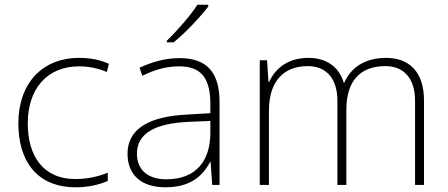

<svg xmlns="http://www.w3.org/2000/svg" viewBox="-20 -786 1904 816"><path d="M302 10C358 10 404 -2 438 -17V-52C399 -36 351 -25 301 -25C160 -25 98 -127 98 -262C98 -407 179 -504 316 -504C354 -504 395 -497 434 -480L443 -515C407 -531 366 -540 316 -540C158 -540 58 -430 58 -262C58 -100 138 10 302 10Z M865 -758V-766H819C792 -723 731 -653 689 -613V-606H718C770 -648 832 -715 865 -758ZM743 -539C682 -539 624 -522 573 -498L585 -464C640 -491 688 -504 742 -504C830 -504 874 -459 874 -345V-305L774 -299C613 -291 522 -238 522 -133C522 -44 579 10 683 10C788 10 841 -37 873 -98H875L882 0H913V-353C913 -482 856 -539 743 -539ZM778 -268 874 -272V-219C873 -101 812 -24 687 -24C608 -24 562 -64 562 -133C562 -221 642 -261 778 -268Z M1621 -540C1531 -540 1471 -499 1443 -434H1441C1421 -503 1366 -540 1291 -540C1197 -540 1147 -489 1124 -438H1121L1115 -530H1084V0H1123V-315C1123 -448 1192 -505 1288 -505C1361 -505 1414 -459 1414 -357V0H1452V-319C1452 -449 1517 -505 1618 -505C1691 -505 1744 -459 1744 -357V0H1782V-359C1782 -483 1717 -540 1621 -540Z"/></svg>

Font: Noto Sans Tamil ExtraLight
Style: Regular
Weight: 200
Designer: Jelle Bosma - Monotype Design Team
Foundry: Monotype Imaging Inc.
Version: Version 2.004